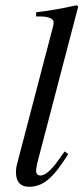

<svg xmlns="http://www.w3.org/2000/svg" viewBox="-20 -703 319 734"><path d="M279 -678 273 -683C214 -670 177 -663 118 -656V-640H136C168 -640 185 -630 185 -618C185 -615 185 -609 182 -599L45 -75C42 -65 41 -53 41 -45C41 -8 58 11 90 11C144 11 181 -19 241 -114L227 -124L202 -89C173 -48 150 -32 135 -32C125 -32 118 -38 118 -50C118 -58 121 -75 126 -93Z"/></svg>

Font: STIXGeneral
Style: Italic
Weight: 400
Italic angle: -16.33°
Designer: MicroPress Inc., with final additions and corrections provided by Coen Hoffman, Elsevier (retired)
Version: Version 1.1.0